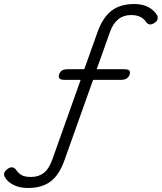

<svg xmlns="http://www.w3.org/2000/svg" viewBox="-226 -759 806 957"><path d="M560 -670Q560 -653 541 -643Q531 -637 523 -637Q510 -637 501 -651Q479 -684 427 -684Q352 -684 322 -599L256 -414H394Q422 -414 422 -398Q422 -395 420 -387Q411 -361 377 -361H238L97 35Q71 111 27.5 144.5Q-16 178 -87 178Q-130 178 -161 161.5Q-192 145 -203 121Q-206 115 -206 109Q-206 96 -187 82Q-177 75 -167 75Q-154 75 -144 90Q-132 107 -116 115Q-100 123 -71 123Q-34 123 -8 103Q18 83 34 38L176 -361H94Q67 -361 67 -379Q67 -384 68 -387Q74 -403 84.5 -408.5Q95 -414 111 -414H194L259 -596Q285 -670 328.5 -704.5Q372 -739 444 -739Q486 -739 515.5 -722.5Q545 -706 558 -681Q560 -678 560 -670Z"/></svg>

Font: Kodchasan Light
Style: Italic
Weight: 300
Italic angle: -10°
Version: Version 1.000; ttfautohint (v1.6)